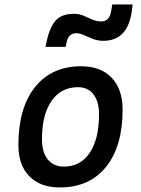

<svg xmlns="http://www.w3.org/2000/svg" viewBox="-20 -821 626 851"><path d="M245.1 9.8Q158.7 9.8 110.1 -39.8Q61.5 -89.4 61.5 -177.7Q61.5 -342.8 135.3 -435.1Q209 -527.3 339.8 -527.3Q426.3 -527.3 474.9 -476.6Q523.4 -425.8 523.4 -335Q523.4 -172.4 450 -81.3Q376.5 9.8 245.1 9.8ZM263.2 -82.5Q336.4 -82.5 377.7 -143.8Q418.9 -205.1 418.9 -314Q418.9 -370.6 394.5 -402.6Q370.1 -434.6 325.7 -434.6Q250.5 -434.6 208.3 -373.5Q166 -312.5 166 -203.6Q166 -146.5 191.7 -114.5Q217.3 -82.5 263.2 -82.5ZM181.6 -613.3 184.6 -627.9Q197.3 -692.9 223.4 -726.3Q249.5 -759.8 308.6 -759.8Q331.1 -759.8 350.3 -751.5Q369.6 -743.2 388.7 -734.6Q407.7 -726.1 429.2 -726.1Q465.3 -726.1 472.7 -772L477.5 -801.3H567.9L564.9 -776.9Q548.3 -640.1 438 -640.1Q413.1 -640.1 391.4 -648.7Q369.6 -657.2 351.3 -665.5Q333 -673.8 317.9 -673.8Q283.2 -673.8 274.9 -632.8L271 -613.3Z"/></svg>

Font: Cascadia Code NF
Style: Italic
Weight: 400
Italic angle: -10°
Monospace: yes
Designer: Aaron Bell
Foundry: Saja Typeworks
Version: Version 2404.023; ttfautohint (v1.8.4)